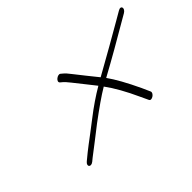

<svg xmlns="http://www.w3.org/2000/svg" viewBox="-63 -740 832 832"><g transform="rotate(-45 353.0 -323.5)"><path d="M312.4 -501C301.3 -510 271.3 -488 284.5 -476L294 -468C299.4 -463 308.5 -454 319.1 -440C338.9 -414 372.3 -374 392 -348C352.8 -325 313.2 -298 273.4 -267C233.6 -236 203.7 -214 182.6 -198C161.5 -182 146.8 -170 138.5 -163L125.1 -152C105 -136 120.3 -118 140.4 -134L153.8 -145C189.7 -173 228.9 -202 272.9 -237C326.6 -277 370.4 -308 406 -329C433.3 -292 460.1 -244 486.1 -187L503.4 -150C509.7 -135 541 -155 534.8 -170L517.8 -208C489.1 -269 462.9 -316 440 -348C520.9 -392 584.6 -429 654.6 -470L692.6 -492C714.7 -505 707.3 -529 684.8 -515L646.9 -493C582.2 -456 508.6 -413 451.8 -382C437.3 -374 427.7 -369 425 -367C402.9 -395 368.9 -436 347.7 -464C337.1 -478 328.3 -488 321.9 -493Z"/></g></svg>

Font: MewTooHand
Style: UltIta
Weight: 400
Designer: Mew Too, Robert Jablonski
Version: Version 0.77